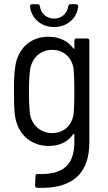

<svg xmlns="http://www.w3.org/2000/svg" viewBox="-20 -688 510 909"><path d="M236 -560C298 -560 345 -601 350 -658C350 -665 346 -668 340 -668H314C308 -668 304 -665 303 -658C299 -624 271 -600 236 -600C201 -600 173 -624 169 -658C168 -665 164 -668 158 -668H132C126 -668 122 -664 122 -658C128 -601 175 -560 236 -560ZM332 -496V-460C332 -457 330 -456 327 -459C301 -495 260 -514 209 -514C122 -514 63 -456 52 -371C47 -340 46 -296 46 -253C46 -211 47 -169 51 -140C64 -51 127 3 211 3C263 3 302 -17 327 -53C330 -56 332 -54 332 -51V-18C332 89 285 140 158 136C152 135 148 139 148 145L146 190C146 197 149 200 156 201C318 208 403 138 403 -14V-496C403 -502 399 -506 393 -506H342C336 -506 332 -502 332 -496ZM329 -154C324 -100 287 -58 227 -58C169 -58 128 -99 121 -154C119 -179 117 -209 117 -254C117 -298 119 -329 122 -356C130 -411 169 -452 227 -452C285 -452 324 -411 329 -356C331 -328 332 -305 332 -254C332 -202 331 -180 329 -154Z"/></svg>

Font: Barlow Semi Condensed
Style: Regular
Weight: 400
Width: 4
Designer: Jeremy Tribby
Foundry: Tribby Type
Version: Version 1.422;hotconv 1.0.109;makeotfexe 2.5.65596